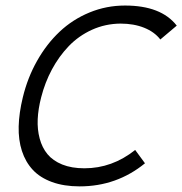

<svg xmlns="http://www.w3.org/2000/svg" viewBox="-20 -660 655 690"><path d="M465.8 -121.1 501 -73.2Q399.4 9.8 266.1 9.8Q209.5 9.8 166.7 -5.9Q124 -21.5 97.9 -49.6Q71.8 -77.6 58.8 -117.4Q45.9 -157.2 47.1 -205.6Q48.3 -253.9 62 -310.1Q79.1 -380.9 113.3 -441.4Q147.5 -502 194.3 -546.1Q241.2 -590.3 301.8 -615.2Q362.3 -640.1 429.2 -640.1Q559.1 -640.1 615.2 -567.9L556.2 -518.1Q535.2 -545.4 498 -560.3Q460.9 -575.2 413.1 -575.2Q358.4 -574.7 310.5 -553Q262.7 -531.2 227.3 -494.4Q191.9 -457.5 166.7 -410.6Q141.6 -363.8 127.9 -310.1Q117.2 -268.6 115.5 -231.7Q113.8 -194.8 122.6 -162.1Q131.3 -129.4 150.6 -106Q169.9 -82.5 203.6 -68.8Q237.3 -55.2 283.2 -55.2Q383.3 -55.2 465.8 -121.1Z"/></svg>

Font: Sinkin Sans 300 Light Italic
Style: Regular
Weight: 300
Italic angle: -112°
Designer: Keith Bates
Foundry: K-Type
Version: Sinkin Sans (version 1.0)  by Keith Bates   •   © 2014   www